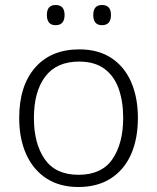

<svg xmlns="http://www.w3.org/2000/svg" viewBox="-20 -740 630 770"><path d="M533 -267Q533 -183 505.5 -121Q478 -59 424.5 -24.5Q371 10 294 10Q220 10 167 -24Q114 -58 85.5 -120.5Q57 -183 57 -267Q57 -396 121 -469Q185 -542 298 -542Q374 -542 426.5 -507.5Q479 -473 506 -411Q533 -349 533 -267ZM116 -267Q116 -164 159.5 -101.5Q203 -39 295 -39Q388 -39 431 -102Q474 -165 474 -267Q474 -333 456 -384Q438 -435 399 -464Q360 -493 297 -493Q207 -493 161.5 -433Q116 -373 116 -267ZM168 -680Q168 -720 203 -720Q239 -720 239 -680Q239 -639 203 -639Q168 -639 168 -680ZM354 -680Q354 -720 389 -720Q425 -720 425 -680Q425 -639 389 -639Q354 -639 354 -680Z"/></svg>

Font: Noto Sans Lao Looped Light
Style: Regular
Weight: 300
Designer: Mark Frömberg, Ben Mitchell
Foundry: The Fontpad Ltd
Version: Version 1.002; ttfautohint (v1.8.4.7-5d5b)